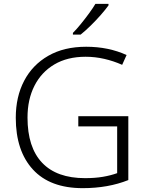

<svg xmlns="http://www.w3.org/2000/svg" viewBox="-20 -968 764 998"><path d="M387 -364H647V-32Q542 10 410 10Q240 10 151 -87Q62 -184 62 -356Q62 -465 105.5 -548Q149 -631 231 -678Q313 -725 428 -725Q544 -725 638 -682L615 -631Q570 -651 522 -662Q474 -673 425 -673Q330 -673 262.5 -633Q195 -593 159 -522Q123 -451 123 -357Q123 -202 199 -122Q275 -42 422 -42Q474 -42 515 -49Q556 -56 589 -68V-311H387ZM544 -940Q529 -919 504.5 -891Q480 -863 452 -835.5Q424 -808 399 -788H359V-797Q378 -816 400 -843Q422 -870 442.5 -898Q463 -926 476 -948H544Z"/></svg>

Font: RS Noto Sans Light
Style: Regular
Weight: 300
Designer: Monotype Design Team
Foundry: Monotype Imaging Inc.
Version: Version 3.10